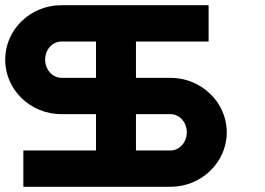

<svg xmlns="http://www.w3.org/2000/svg" viewBox="-20 -720 1020 740"><path d="M504 -420V-560H784V-700H217C97 -700 0 -606 0 -490C0 -374 97 -280 217 -280H350V-140H70V0H637C756 0 854 -94 854 -210C854 -326 756 -420 637 -420ZM217 -420C182 -420 154 -452 154 -490C154 -529 182 -560 217 -560H350V-420ZM504 -140V-280H637C672 -280 700 -249 700 -210C700 -172 672 -140 637 -140Z"/></svg>

Font: Generic Techno
Style: Regular
Weight: 400
Designer: NC Empire
Foundry: NC Empire
Version: Version 1.000;hotconv 1.0.109;makeotfexe 2.5.65596